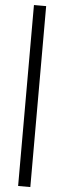

<svg xmlns="http://www.w3.org/2000/svg" viewBox="-66 -844 362 1086"><g transform="rotate(5 115.0 -300.5)"><path d="M81.1 212.9V-814.5H150.4V212.9Z"/></g></svg>

Font: Gothic A1
Style: Regular
Weight: 400
Designer: HanYang I&C Co.,Ltd.
Foundry: HanYang I&C Co.,Ltd.
Version: Version 2.50